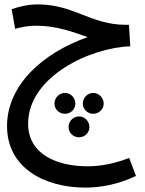

<svg xmlns="http://www.w3.org/2000/svg" viewBox="-20 -461 658 874"><path d="M369 393C436 393 517 379 599 340L568 258C501 284 438 296 379 296C242 296 108 243 108 102C108 -113 393 -245 573 -250L567 -348H552C391 -349 317 -441 151 -441C109 -441 66 -431 33 -419L49 -330C75 -337 107 -344 145 -344C239 -344 316 -314 379 -292C169 -218 12 -70 12 113C12 303 182 393 369 393ZM276 57C302 57 323 36 323 11C323 -16 302 -38 276 -38C249 -38 228 -16 228 11C228 36 249 57 276 57ZM405 57C430 57 452 36 452 11C452 -16 430 -38 405 -38C378 -38 357 -16 357 11C357 36 378 57 405 57ZM340 164C366 164 387 143 387 118C387 91 366 69 340 69C313 69 292 91 292 118C292 143 313 164 340 164Z"/></svg>

Font: Noto Sans Arabic SemCond Med
Style: Regular
Weight: 500
Width: 4
Designer: Monotype Design Team, Nadine Chahine, Nizar Qandah and Khaled Hosny
Foundry: Monotype Imaging Inc.
Version: Version 2.012